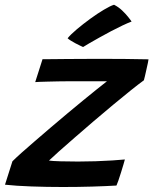

<svg xmlns="http://www.w3.org/2000/svg" viewBox="-54 -764 629 788"><path d="M424 -2.5Q382.5 0 324 1.8Q265.5 3.5 204 3.5Q137.5 3.5 74.5 1.2Q11.5 -1 -33.5 -6L-3 -102Q10.5 -115.5 34.2 -136.8Q58 -158 88.5 -184.2Q119 -210.5 153.2 -239.8Q187.5 -269 221.8 -297.8Q256 -326.5 287.5 -352.2Q319 -378 344.2 -398.2Q369.5 -418.5 385 -430.5Q377.5 -430.5 360.5 -430.5Q343.5 -430.5 321.2 -430.5Q299 -430.5 275.2 -430.5Q251.5 -430.5 231 -430.5Q208 -430.5 184.5 -430Q161 -429.5 140.8 -429Q120.5 -428.5 107 -428Q93.5 -427.5 90.5 -427L120.5 -521Q133.5 -521 158.8 -521.2Q184 -521.5 217 -521.8Q250 -522 287 -522.2Q324 -522.5 361 -522.5Q408.5 -522.5 460.5 -522Q512.5 -521.5 555.5 -520.5Q555.5 -517.5 553 -506Q550.5 -494.5 547.2 -479.8Q544 -465 541 -452.2Q538 -439.5 536.5 -434.5Q515 -419 482 -392.5Q449 -366 409.5 -333.2Q370 -300.5 329.8 -266Q289.5 -231.5 252.8 -199.5Q216 -167.5 188.2 -142.8Q160.5 -118 147 -105Q159.5 -103 194.2 -102Q229 -101 266 -101Q301.5 -101 338.2 -102.2Q375 -103.5 406.8 -105.5Q438.5 -107.5 458.5 -109.5Q457.5 -105 453 -90Q448.5 -75 442.8 -56.5Q437 -38 431.8 -22.8Q426.5 -7.5 424 -2.5ZM414 -744.5Q432 -735.5 446.5 -721.8Q461 -708 471.5 -695Q482 -682 486 -675.5Q471 -670 448.8 -659.5Q426.5 -649 401.5 -635.8Q376.5 -622.5 353.2 -609.5Q330 -596.5 312.2 -586.2Q294.5 -576 287 -571Q283.5 -572.5 274.5 -576.8Q265.5 -581 255.2 -586.5Q245 -592 236.2 -597.5Q227.5 -603 223.5 -607Q236 -622.5 261.5 -644Q287 -665.5 316.5 -687Q346 -708.5 372.5 -724.2Q399 -740 414 -744.5Z"/></svg>

Font: Grandstander Thin Medium
Style: Italic
Weight: 500
Italic angle: -15°
Version: Version 1.200